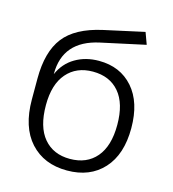

<svg xmlns="http://www.w3.org/2000/svg" viewBox="-110 -824 833 924"><g transform="rotate(15 306.5 -362.0)"><path d="M307.6 8.8Q192.4 8.8 124.5 -65.9Q56.6 -140.6 56.6 -278.3V-381.8Q56.6 -515.6 112.8 -587.9Q168.9 -660.2 300.8 -689.5L501 -733.4L522.5 -674.8L301.8 -627Q127 -588.9 127 -424.8V-422.9Q152.3 -480.5 203.6 -510.7Q254.9 -541 321.3 -541Q427.7 -541 491.2 -468.8Q554.7 -396.5 554.7 -267.6Q554.7 -136.7 488.3 -64Q421.9 8.8 307.6 8.8ZM128.9 -269.5Q128.9 -161.1 176.3 -105Q223.6 -48.8 306.6 -48.8Q390.6 -48.8 438 -104.5Q485.4 -160.2 485.4 -265.6Q485.4 -372.1 438 -427.7Q390.6 -483.4 306.6 -483.4Q224.6 -483.4 176.8 -428.2Q128.9 -373 128.9 -269.5Z"/></g></svg>

Font: Min Sans Light
Style: Regular
Weight: 300
Designer: Jinseong-Kim, NotoSansCJK, Nunito
Foundry: Jinseong-Kim
Version: Version 1.400;Glyphs 3.1.2 (3151)